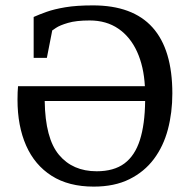

<svg xmlns="http://www.w3.org/2000/svg" viewBox="-20 -680 705 713"><path d="M328 13Q235 13 172 -27Q109 -67 77 -139.5Q45 -212 45 -310Q45 -325 45.5 -337Q46 -349 47 -360H518Q514 -433 489 -488Q464 -543 419.5 -573.5Q375 -604 313 -604Q263 -604 232.5 -595Q202 -586 188 -576.5Q174 -567 174 -567L154 -465H105V-617Q125 -626 153 -636Q181 -646 222.5 -653Q264 -660 325 -660Q473 -660 546.5 -578Q620 -496 620 -333Q620 -262 603.5 -199.5Q587 -137 551.5 -89.5Q516 -42 460.5 -14.5Q405 13 328 13ZM339 -44Q403 -44 442 -73Q481 -102 499.5 -160Q518 -218 519 -305H146Q148 -166 199 -105Q250 -44 339 -44Z"/></svg>

Font: Faustina VF Beta
Style: Regular
Weight: 400
Designer: Alfonso Garcia
Foundry: Omnibus-Type
Version: Version 1.006